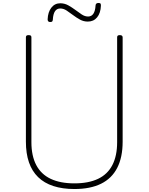

<svg xmlns="http://www.w3.org/2000/svg" viewBox="-20 -1251 998 1290"><path d="M480 19Q400 19 338.5 -1Q277 -21 236 -61Q195 -101 174.5 -160.5Q154 -220 154 -299V-1000Q154 -1008 158 -1011.5Q162 -1015 172 -1015Q183 -1015 187 -1011.5Q191 -1008 191 -1000V-296Q191 -204 223.5 -142Q256 -80 320.5 -49.5Q385 -19 480 -19Q575 -19 639 -49.5Q703 -80 735 -142Q767 -204 767 -296V-1000Q767 -1008 771 -1011.5Q775 -1015 785 -1015Q804 -1015 804 -1000V-299Q804 -194 767.5 -123Q731 -52 659 -16.5Q587 19 480 19ZM317 -1103Q300 -1103 300 -1121Q302 -1170 325 -1199.5Q348 -1229 385 -1229Q414 -1229 439 -1215Q464 -1201 486 -1184.5Q508 -1168 529 -1154Q550 -1140 572 -1140Q595 -1140 607.5 -1159Q620 -1178 622 -1214Q623 -1231 641 -1231Q652 -1231 655 -1227.5Q658 -1224 658 -1213Q656 -1163 632.5 -1134.5Q609 -1106 570 -1106Q542 -1106 518 -1119Q494 -1132 471.5 -1149Q449 -1166 428 -1180Q407 -1194 385 -1194Q362 -1194 349.5 -1175.5Q337 -1157 335 -1119Q334 -1110 330.5 -1106.5Q327 -1103 317 -1103Z"/></svg>

Font: Playwrite NG Modern Thin
Style: Regular
Weight: 250
Designer: Veronika Burian, José Scaglione
Foundry: TypeTogether
Version: Version 1.002